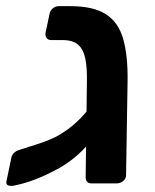

<svg xmlns="http://www.w3.org/2000/svg" viewBox="-20 -595 504 623"><path d="M276 0Q266 0 261.5 -7Q257 -14 258 -24L262 -328Q263 -374 257 -404Q251 -434 234 -449.5Q217 -465 182 -465H146Q136 -465 131 -472Q126 -479 128 -490L141 -551Q143 -561 151.5 -568Q160 -575 170 -575H208Q283 -575 323.5 -549Q364 -523 379.5 -469.5Q395 -416 394 -333L389 -24Q388 -14 379 -7Q370 0 359 0ZM173 -50Q129 -26 93.5 -12.5Q58 1 22 8Q12 9 5.5 6Q-1 3 1 -7L17 -84Q19 -92 25 -98.5Q31 -105 44 -109Q52 -112 72 -118Q92 -124 116.5 -132.5Q141 -141 159 -150Q179 -160 199.5 -175Q220 -190 238.5 -208.5Q257 -227 270.5 -245Q284 -263 289 -280L348 -283Q335 -231 308.5 -186Q282 -141 247 -106.5Q212 -72 173 -50Z"/></svg>

Font: Rubik Medium
Style: Italic
Weight: 500
Italic angle: -12°
Designer: Hubert and Fischer
Foundry: Hubert and Fischer
Version: Version 2.300;gftools[0.9.30]